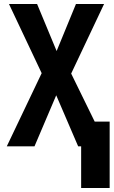

<svg xmlns="http://www.w3.org/2000/svg" viewBox="-20 -734 570 963"><path d="M14 0 189 -367 25 -714H166L264 -478L361 -714H502L337 -365L455 -124H530V209H387V0H372L262 -256L153 0Z"/></svg>

Font: Noto Sans Mono Condensed
Style: Bold
Weight: 700
Width: 3
Designer: Monotype Design Team
Foundry: Monotype Imaging Inc.
Version: Version 2.014